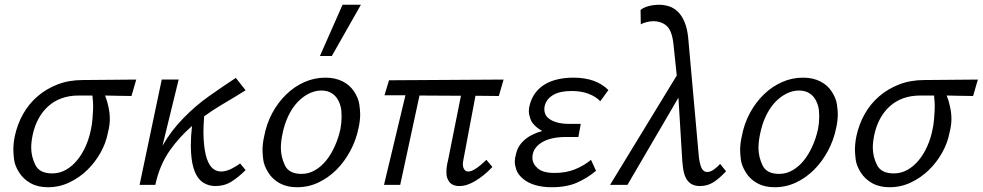

<svg xmlns="http://www.w3.org/2000/svg" viewBox="-20 -776 4125 806"><path d="M181 10Q139 10 108.5 -7Q78 -24 60 -52.5Q42 -81 39 -107Q36 -133 36 -147Q36 -174 42 -204Q53 -255 77 -297.5Q101 -340 137.5 -371.5Q174 -403 221.5 -421.5Q269 -440 327 -440L552 -442L532 -373Q499 -374 469 -374Q445 -375 421 -375Q422 -373 423 -370Q430 -352 435 -329Q440 -306 440.5 -291.5Q441 -277 441 -276Q441 -250 433 -219Q425 -176 402 -135Q379 -94 346 -62Q313 -30 271 -10Q229 10 181 10ZM369 -364Q369 -370 368 -375H310Q271 -375 239 -363.5Q207 -352 182.5 -330Q158 -308 141.5 -277.5Q125 -247 117 -209Q111 -180 111 -156Q111 -119 128.5 -83.5Q146 -48 199 -48Q230 -48 256.5 -63Q283 -78 304 -103.5Q325 -129 340 -163Q355 -197 362 -234Q366 -251 368 -274.5Q370 -298 370.5 -311.5Q371 -325 371 -329Q371 -347 369 -364Z M884 5Q857 5 834.5 -8.5Q812 -22 798.5 -53.5Q785 -85 782 -136Q781 -150 781 -165Q781 -202 786 -247Q735 -203 694 -146Q650 -84 632 0H566L659 -442H730L662 -164Q699 -228 748 -278Q799 -331 857 -372Q915 -413 970 -449L1011 -397Q965 -368 907 -334Q872 -313 837 -288Q834 -250 834 -219Q834 -204 835 -190Q838 -141 848 -111Q858 -81 873.5 -68.5Q889 -56 908 -56Q919 -56 931 -59.5Q943 -63 953.5 -68.5Q964 -74 973 -79.5Q982 -85 988 -90L1011 -62Q981 -32 951.5 -13.5Q922 5 884 5Z M1227 10Q1185 10 1154.5 -6.5Q1124 -23 1106 -52Q1088 -81 1085 -106.5Q1082 -132 1082 -145Q1082 -173 1089 -204Q1099 -257 1123 -301.5Q1147 -346 1181.5 -379.5Q1216 -413 1258 -431.5Q1300 -450 1346 -450Q1387 -450 1418 -434.5Q1449 -419 1467 -391Q1485 -363 1488.5 -337Q1492 -311 1492 -297Q1492 -269 1485 -238Q1475 -188 1450.5 -142.5Q1426 -97 1392.5 -63.5Q1359 -30 1317 -10Q1275 10 1227 10ZM1246 -46Q1276 -46 1302.5 -61.5Q1329 -77 1349.5 -102.5Q1370 -128 1385.5 -162.5Q1401 -197 1409 -234Q1414 -261 1414 -285Q1414 -292 1413 -310Q1412 -328 1402.5 -349.5Q1393 -371 1374.5 -383.5Q1356 -396 1329 -396Q1302 -396 1275.5 -382.5Q1249 -369 1227 -345Q1205 -321 1189 -286.5Q1173 -252 1165 -210Q1159 -180 1159 -155Q1159 -118 1176 -82Q1193 -46 1246 -46ZM1323 -541 1418 -756H1495L1373 -541Z M2074 -373 1976 -374 1926 -109Q1924 -100 1923.5 -94.5Q1923 -89 1923 -87Q1923 -80 1925 -73Q1927 -66 1932 -61Q1937 -56 1946 -56Q1959 -56 1978 -68.5Q1997 -81 2022 -105L2047 -75Q2029 -56 2011 -41.5Q1993 -27 1975.5 -16.5Q1958 -6 1941.5 -0.5Q1925 5 1908 5Q1893 5 1881 -0.5Q1869 -6 1862 -19Q1855 -32 1854.5 -43Q1854 -54 1854 -56Q1854 -76 1861 -104L1915 -374L1741 -375L1660 0H1592L1682 -376H1594L1613 -439L2094 -442Z M2296 10Q2258 10 2227 1Q2196 -8 2175 -26Q2154 -44 2147.5 -63.5Q2141 -83 2141 -97Q2141 -112 2146 -129Q2152 -157 2170.5 -177.5Q2189 -198 2216 -211Q2234 -220 2256 -226Q2244 -233 2234 -241Q2213 -258 2206.5 -277Q2200 -296 2200 -310Q2200 -324 2205 -340Q2212 -365 2227 -385.5Q2242 -406 2265 -420.5Q2288 -435 2319 -442.5Q2350 -450 2387 -450Q2435 -450 2471.5 -437Q2508 -424 2534 -398L2500 -351Q2482 -370 2451.5 -382Q2421 -394 2379 -394Q2332 -394 2303.5 -378Q2275 -362 2267 -333Q2265 -324 2265 -317Q2265 -307 2269.5 -296Q2274 -285 2288 -275.5Q2302 -266 2322.5 -261Q2343 -256 2368 -256H2418L2408 -201H2359Q2295 -201 2259.5 -181Q2224 -161 2217 -131Q2215 -122 2215 -114Q2215 -89 2237 -69.5Q2259 -50 2308 -50Q2357 -50 2394.5 -65.5Q2432 -81 2461 -105L2482 -59Q2445 -28 2401.5 -9Q2358 10 2296 10Z M2541 0 2821 -459 2807 -592Q2801 -646 2780 -666Q2759 -686 2724 -687Q2708 -687 2693.5 -683Q2679 -679 2670 -674L2669 -734Q2680 -744 2701.5 -750Q2723 -756 2747 -756Q2768 -756 2788.5 -749.5Q2809 -743 2825.5 -727Q2842 -711 2853.5 -684Q2865 -657 2869 -617L2914 -115Q2919 -80 2927 -67Q2935 -54 2949 -54Q2962 -54 2977 -64.5Q2992 -75 3003 -88L3028 -57Q3000 -27 2975 -11Q2950 5 2918 5Q2903 5 2890 0Q2877 -5 2867 -17Q2857 -29 2851.5 -50Q2846 -71 2844 -103L2828 -366L2614 0Z M3232 10Q3190 10 3159.5 -6.5Q3129 -23 3111 -52Q3093 -81 3090 -106.5Q3087 -132 3087 -145Q3087 -173 3094 -204Q3104 -257 3128 -301.5Q3152 -346 3186.5 -379.5Q3221 -413 3263 -431.5Q3305 -450 3351 -450Q3392 -450 3423 -434.5Q3454 -419 3472 -391Q3490 -363 3493.5 -337Q3497 -311 3497 -297Q3497 -269 3490 -238Q3480 -188 3455.5 -142.5Q3431 -97 3397.5 -63.5Q3364 -30 3322 -10Q3280 10 3232 10ZM3251 -46Q3281 -46 3307.5 -61.5Q3334 -77 3354.5 -102.5Q3375 -128 3390.5 -162.5Q3406 -197 3414 -234Q3419 -261 3419 -285Q3419 -292 3418 -310Q3417 -328 3407.5 -349.5Q3398 -371 3379.5 -383.5Q3361 -396 3334 -396Q3307 -396 3280.5 -382.5Q3254 -369 3232 -345Q3210 -321 3194 -286.5Q3178 -252 3170 -210Q3164 -180 3164 -155Q3164 -118 3181 -82Q3198 -46 3251 -46Z M3714 10Q3672 10 3641.5 -7Q3611 -24 3593 -52.5Q3575 -81 3572 -107Q3569 -133 3569 -147Q3569 -174 3575 -204Q3586 -255 3610 -297.5Q3634 -340 3670.5 -371.5Q3707 -403 3754.5 -421.5Q3802 -440 3860 -440L4085 -442L4065 -373Q4032 -374 4002 -374Q3978 -375 3954 -375Q3955 -373 3956 -370Q3963 -352 3968 -329Q3973 -306 3973.5 -291.5Q3974 -277 3974 -276Q3974 -250 3966 -219Q3958 -176 3935 -135Q3912 -94 3879 -62Q3846 -30 3804 -10Q3762 10 3714 10ZM3902 -364Q3902 -370 3901 -375H3843Q3804 -375 3772 -363.5Q3740 -352 3715.5 -330Q3691 -308 3674.5 -277.5Q3658 -247 3650 -209Q3644 -180 3644 -156Q3644 -119 3661.5 -83.5Q3679 -48 3732 -48Q3763 -48 3789.5 -63Q3816 -78 3837 -103.5Q3858 -129 3873 -163Q3888 -197 3895 -234Q3899 -251 3901 -274.5Q3903 -298 3903.5 -311.5Q3904 -325 3904 -329Q3904 -347 3902 -364Z"/></svg>

Font: Isabella Sans
Style: Italic
Weight: 400
Italic angle: -12°
Designer: Christian Thalmann (Catharsis Fonts), Cristiano Sobral
Foundry: The Isabella Sans Project Authors
Version: Version 2.026; ttfautohint (v1.8.4.7-5d5b-dirty)